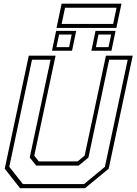

<svg xmlns="http://www.w3.org/2000/svg" viewBox="-20 -994 721 1014"><path d="M86 0 5 -103 132 -700H273.5L161 -172L185 -141.5H390L427 -172L539.5 -700H681L554 -103L429 0ZM101 -22H424L534 -113L654.5 -678.5H556.5L447 -162L395.5 -119.5H171L137 -162L247 -678.5H149L29 -113ZM462.5 -726 484.5 -831H590.5L568.5 -726ZM254.5 -726 276.5 -831H382.5L360.5 -726ZM278 -745H345L358.5 -811.5H292ZM486.5 -745H553L567 -811.5H500ZM278.5 -846.5 305.5 -974.5H621.5L594.5 -846.5ZM305.5 -867.5H577.5L595.5 -953H323.5Z"/></svg>

Font: Tourney Thin ExtraLight
Style: Italic
Weight: 250
Italic angle: -12°
Version: Version 1.015